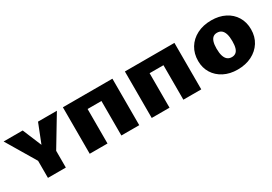

<svg xmlns="http://www.w3.org/2000/svg" viewBox="9 -1083 2398 1692"><g transform="rotate(-30 1207.5 -236.5)"><path d="M179 -167 -3 -473H191L284 -250H259L347 -473H539L355 -167ZM175 0V-219H357V0Z M922 0V-473H1104V0ZM600 0V-473H781V0ZM672 -351V-473H1029V-351Z M1553 0V-473H1735V0ZM1231 0V-473H1412V0ZM1303 -351V-473H1660V-351Z M2102 10Q2023 10 1963 -21Q1903 -52 1869.5 -106Q1836 -160 1836 -230Q1836 -304 1870.5 -361Q1905 -418 1968 -450.5Q2031 -483 2114 -483Q2193 -483 2253 -452.5Q2313 -422 2346.5 -367Q2380 -312 2380 -240Q2380 -165 2344.5 -109Q2309 -53 2246.5 -21.5Q2184 10 2102 10ZM2112 -111Q2136 -111 2152.5 -123.5Q2169 -136 2177 -162.5Q2185 -189 2185 -231Q2185 -276 2176 -305Q2167 -334 2149 -348.5Q2131 -363 2104 -363Q2080 -363 2064 -350.5Q2048 -338 2039.5 -311.5Q2031 -285 2031 -243Q2031 -198 2040.5 -168.5Q2050 -139 2068 -125Q2086 -111 2112 -111Z"/></g></svg>

Font: Ysabeau SC Black
Style: Regular
Weight: 900
Designer: Christian Thalmann (Catharsis Fonts)
Version: Version 2.001;gftools[0.9.30]; featfreeze: smcp